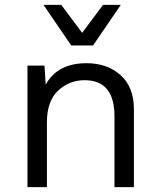

<svg xmlns="http://www.w3.org/2000/svg" viewBox="-20 -770 659 790"><path d="M363 -583H273L159 -750H232L318 -635L404 -750H477ZM336 -510Q421 -510 476 -461Q531 -412 531 -320V0H451V-292Q451 -440 328 -440Q265 -440 219 -397Q173 -354 173 -266V0H93V-500H163L168 -422Q217 -510 336 -510Z"/></svg>

Font: Elaine Sans
Style: Regular
Weight: 400
Designer: Wei Huang
Foundry: Wei Huang
Version: Version 2.001;December 24, 2019;FontCreator 12.0.0.2547 64-b